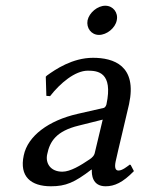

<svg xmlns="http://www.w3.org/2000/svg" viewBox="-20 -641 501 671"><path d="M384 -76C390 -105 429 -266 431 -277C460 -412 377 -439 305 -439C233 -439 173 -398 144 -377L140 -373L142 -306L155 -305C190 -350 242 -394 287 -394C321 -394 376 -389 352 -276C350 -269 346 -265 343 -264L251 -243C150 -220 77 -166 63 -98C47 -24 88 10 158 10C210 10 240 -3 299 -48H301C300 -32 302 10 349 10C380 10 409 -3 448 -43L437 -64L434 -66C424 -59 408 -45 394 -45C383 -45 380 -56 384 -76ZM339 -223 312 -110C310 -97 302 -90 293 -84C262 -63 226 -41 198 -41C156 -41 138 -71 145 -102C154 -147 177 -183 255 -202ZM286 -570C281 -543 299 -519 326 -519C353 -519 383 -543 388 -570C394 -597 375 -621 348 -621C321 -621 292 -597 286 -570Z"/></svg>

Font: Libertinus Sans
Style: Italic
Weight: 400
Italic angle: -12°
Designer: Philipp H. Poll, Khaled Hosny
Foundry: Caleb Maclennan
Version: Version 7.050;RELEASE